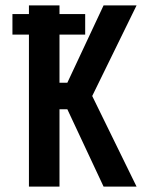

<svg xmlns="http://www.w3.org/2000/svg" viewBox="-20 -690 590 710"><path d="M87 0V-562H26V-638H87V-670H200V-638H295V-562H200V-384H229L363 -670H485L321 -335L485 0H363L229 -286H200V0Z"/></svg>

Font: Lode Term
Style: Bold
Weight: 700
Monospace: yes
Designer: Belleve Invis
Foundry: Belleve Invis
Version: Version 29.2.0